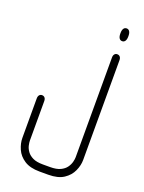

<svg xmlns="http://www.w3.org/2000/svg" viewBox="-176 -874 848 1131"><g transform="rotate(20 248.0 -309.0)"><path d="M415 -713Q403 -713 396.5 -723Q390 -733 390 -751V-755Q390 -773 396.5 -783Q403 -793 415 -793Q427 -793 433.5 -783Q440 -773 440 -755V-751Q440 -733 433.5 -723Q427 -713 415 -713ZM275 175H221Q161 175 125 151.5Q89 128 73.5 92.5Q58 57 58 23V-224Q58 -238 64.5 -245.5Q71 -253 81 -253Q92 -253 98.5 -245.5Q105 -238 105 -224V23Q105 35 109 53Q113 71 125.5 88.5Q138 106 161.5 117.5Q185 129 225 129H270Q310 129 334 117.5Q358 106 370.5 88.5Q383 71 387.5 53Q392 35 392 23V-602Q392 -616 398.5 -623.5Q405 -631 415 -631Q426 -631 432.5 -623.5Q439 -616 439 -602V23Q439 57 423 92.5Q407 128 371.5 151.5Q336 175 275 175Z"/></g></svg>

Font: Beiruti Light
Style: Regular
Weight: 300
Designer: Arlette Boutros
Foundry: Boutros
Version: Version 1.41